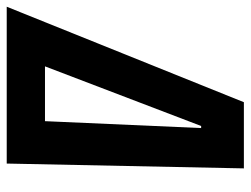

<svg xmlns="http://www.w3.org/2000/svg" viewBox="-150 -622 728 557"><g transform="rotate(90 213.5 -344.0)"><path d="M-45 0 232 -688H424L410 0ZM128 -111H287L307 -564H301Z"/></g></svg>

Font: Saira Condensed
Style: Bold Italic
Weight: 700
Width: 3
Italic angle: -12°
Designer: Hector Gatti with collaboration of the Omnibus-Type team
Foundry: Omnibus-Type
Version: Version 1.101